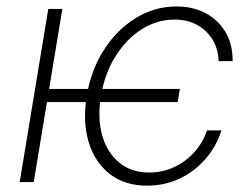

<svg xmlns="http://www.w3.org/2000/svg" viewBox="-20 -569 781 600"><path d="M542 -291 535.2 -250H111.3L117.7 -291ZM174.8 -541 85.4 0H41.5L130.9 -541ZM439.9 11.2Q370.1 11.2 323.2 -25.1Q276.4 -61.5 257.1 -125Q237.8 -188.5 251 -269Q264.2 -349.6 304.4 -412.6Q344.7 -475.6 403.6 -512.2Q462.4 -548.8 531.7 -548.8Q584 -548.8 623.5 -527.3Q663.1 -505.9 685.3 -467.5Q707.5 -429.2 707 -377.9H663.1Q662.1 -415 644.8 -444.3Q627.4 -473.6 596.9 -490.7Q566.4 -507.8 525.4 -507.8Q470.2 -507.8 422.1 -477.1Q374 -446.3 340.6 -392.6Q307.1 -338.9 295.4 -269Q284.2 -200.2 299.3 -146.2Q314.5 -92.3 352.3 -61Q390.1 -29.8 446.3 -29.8Q486.8 -29.8 522.7 -46.1Q558.6 -62.5 585.9 -92Q613.3 -121.6 627 -161.6H671.9Q655.8 -110.4 621.3 -71.3Q586.9 -32.2 540.3 -10.5Q493.7 11.2 439.9 11.2Z"/></svg>

Font: Inter 17pt ExtraLight
Style: Italic
Weight: 250
Italic angle: -9.3988°
Version: Version 4.001;git-66647c0bb